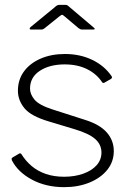

<svg xmlns="http://www.w3.org/2000/svg" viewBox="-20 -763 544 793"><path d="M402 -423Q380 -457 340.5 -477Q301 -497 247 -497Q185 -497 144.5 -470.5Q104 -444 104 -397Q104 -374 122.5 -351.5Q141 -329 197 -311L331 -268Q392 -249 421 -216Q450 -183 450 -139Q450 -95 423 -61.5Q396 -28 349.5 -9Q303 10 245 10Q170 10 112 -21Q54 -52 29 -101Q28 -104 28 -107Q28 -110 31 -112L58 -128Q60 -130 63.5 -129.5Q67 -129 68 -127Q86 -98 111 -77Q136 -56 169.5 -44.5Q203 -33 245 -33Q288 -33 323.5 -45.5Q359 -58 379 -80.5Q399 -103 399 -133Q399 -166 373 -189Q347 -212 286 -230L183 -261Q108 -283 81 -316Q54 -349 54 -388Q54 -434 79 -468Q104 -502 148 -521Q192 -540 248 -540Q311 -540 361.5 -515.5Q412 -491 441 -448Q443 -445 442.5 -443Q442 -441 440 -438L412 -422Q410 -420 407 -420.5Q404 -421 402 -423ZM304 -647 246 -696Q239 -702 236.5 -702Q234 -702 226 -696L165 -647Q160 -643 157 -642Q154 -641 149 -641H108Q103 -641 102.5 -644Q102 -647 106 -651L206 -733Q211 -738 215.5 -740.5Q220 -743 227 -743H250Q256 -743 260 -740Q264 -737 267 -734L365 -651Q378 -641 364 -641H319Q315 -641 311.5 -642.5Q308 -644 304 -647Z"/></svg>

Font: Libre Franklin ExtraLight
Style: Regular
Weight: 250
Designer: Pablo Impallari, Rodrigo Fuenzalida, Nhung Nguyen
Foundry: Impallari Type
Version: Version 3.000